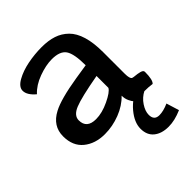

<svg xmlns="http://www.w3.org/2000/svg" viewBox="-212 -653 989 989"><g transform="rotate(-45 282.5 -158.5)"><path d="M511.7 125.5 533.2 195.3Q480.5 218.3 435.5 218.3Q385.3 218.3 355.2 193.8Q325.2 169.4 325.2 123Q325.2 77.1 365.5 28.8Q405.8 -19.5 478 -49.8V-1Q445.8 15.1 425.8 45.4Q405.8 75.7 405.8 102.1Q405.8 142.6 443.4 142.6Q473.6 142.6 511.7 125.5ZM377 -66.4Q341.3 -28.8 286.9 -7.8Q232.4 13.2 176.3 13.2Q106.4 13.2 61 -23.9Q15.6 -61 15.6 -131.3Q15.6 -206.5 88.4 -244.6Q143.1 -273.9 275.9 -295.4Q300.8 -299.8 356.9 -308.1Q356.9 -391.1 335.9 -422.4Q314.9 -453.6 255.4 -453.6Q211.9 -453.6 158.7 -434.1Q105.5 -414.6 73.7 -379.9Q34.2 -413.1 34.2 -444.8Q34.2 -472.2 71.8 -493.4Q109.4 -514.6 160.4 -524.7Q211.4 -534.7 262.7 -534.7Q311 -534.7 347.4 -522.7Q383.8 -510.7 411.6 -483.4Q439.5 -456.1 453.9 -408.2Q468.3 -360.4 468.3 -292V-135.7Q468.3 -115.7 471.4 -105.7Q474.6 -95.7 478.5 -93.5Q482.4 -91.3 491.2 -90.3Q506.3 -88.9 513.7 -87.6Q521 -86.4 530.8 -84Q540.5 -81.5 544.7 -77.6Q548.8 -73.7 548.8 -67.9Q548.8 -10.3 532.7 3.9Q509.3 0 471.7 0Q437.5 0 408.2 3.4Q404.8 1 399.7 -3.4Q394.5 -7.8 385.7 -25.9Q377 -43.9 377 -66.4ZM198.7 -73.7Q243.2 -73.7 294.9 -98.4Q346.7 -123 357.4 -143.1V-229.5Q224.1 -205.6 177.5 -186.5Q130.9 -167.5 130.9 -132.8Q130.9 -73.7 198.7 -73.7Z"/></g></svg>

Font: Coustard
Style: Regular
Weight: 400
Foundry: vernon adams
Version: Version 1.000